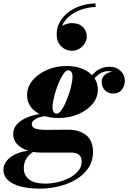

<svg xmlns="http://www.w3.org/2000/svg" viewBox="-94 -862 762 1142"><path d="M143.5 260Q79 260 30 247.5Q-19 235 -46.2 209.8Q-73.5 184.5 -73.5 146.5Q-73.5 124.5 -60.8 104.2Q-48 84 -24.8 68.2Q-1.5 52.5 29.5 43.2Q60.5 34 97.5 34H118Q99.5 41.5 83.5 56.2Q67.5 71 57.5 91.5Q47.5 112 47.5 137.5Q47.5 180.5 79 205.2Q110.5 230 174.5 230Q213.5 230 252 220.8Q290.5 211.5 322 194.2Q353.5 177 372.5 153.2Q391.5 129.5 391.5 100Q391.5 70.5 375.2 58Q359 45.5 330.5 45.5Q321 45.5 302 45.5Q283 45.5 259.8 45.5Q236.5 45.5 214 45.5Q191.5 45.5 174 45.5Q156.5 45.5 150 45.5Q105 45.5 67.5 32.5Q30 19.5 7.2 -5.2Q-15.5 -30 -15.5 -65Q-15.5 -95.5 3 -118.2Q21.5 -141 52.2 -156.5Q83 -172 120 -179.5Q157 -187 194.5 -187L193.5 -171.5Q147 -171.5 121 -156.2Q95 -141 95 -124Q95 -110 106.5 -102.2Q118 -94.5 137.5 -92Q157 -89.5 180.5 -89.5Q198 -89.5 223.2 -89.8Q248.5 -90 273 -90.2Q297.5 -90.5 311.5 -90.5Q376 -90.5 417.5 -58.8Q459 -27 459 42Q459 96.5 431.2 137.5Q403.5 178.5 357.5 205.8Q311.5 233 255.8 246.5Q200 260 143.5 260ZM252.5 -160Q199.5 -160 157.5 -176.5Q115.5 -193 91.2 -223.5Q67 -254 67 -296.5Q67 -344.5 99.5 -383.8Q132 -423 185.8 -446.2Q239.5 -469.5 302.5 -469.5Q356 -469.5 397.8 -452Q439.5 -434.5 463.8 -402.8Q488 -371 488 -328.5Q488 -281 455.5 -242.8Q423 -204.5 369.8 -182.2Q316.5 -160 252.5 -160ZM243.5 -186Q255.5 -186 268.5 -202.8Q281.5 -219.5 293.8 -246.5Q306 -273.5 316 -303.8Q326 -334 331.8 -361.5Q337.5 -389 337.5 -406.5Q337.5 -422 331.2 -433Q325 -444 311.5 -444Q300 -444 286.8 -427Q273.5 -410 261.2 -383.2Q249 -356.5 239.2 -326.2Q229.5 -296 223.8 -268.5Q218 -241 218 -224Q218 -208 224.2 -197Q230.5 -186 243.5 -186ZM558 -465Q597 -465 622.8 -440.8Q648.5 -416.5 648.5 -381.5Q648.5 -350 630.2 -327.8Q612 -305.5 579.5 -305.5Q550.5 -305.5 530.8 -324.5Q511 -343.5 511 -374.5Q511 -400.5 529 -416.2Q547 -432 570.5 -434.5Q578 -433.5 584.2 -429Q590.5 -424.5 594 -417Q588.5 -426.5 576.8 -432.8Q565 -439 551 -439Q528 -439 507 -428Q486 -417 467.5 -395.8Q449 -374.5 434 -344L415 -354.5Q441.5 -410 476.8 -437.5Q512 -465 558 -465ZM333.5 -560Q297 -560 270 -586Q243 -612 243 -656.5Q243 -700 263.5 -734.5Q284 -769 317.8 -793Q351.5 -817 392.5 -829.2Q433.5 -841.5 474.5 -841.5V-820Q440 -820 403.2 -809.2Q366.5 -798.5 335 -777.8Q303.5 -757 284 -726.2Q264.5 -695.5 265 -655H244Q244 -678.5 258.5 -694Q273 -709.5 294 -717Q315 -724.5 334 -724.5Q375.5 -724.5 398.8 -701.5Q422 -678.5 422 -644.5Q422 -623 410 -603.5Q398 -584 377.8 -572Q357.5 -560 333.5 -560Z"/></svg>

Font: Bodoni Moda 9pt ExtraBold
Style: Italic
Weight: 800
Italic angle: -13°
Designer: Owen Earl
Foundry: indestructible type
Version: Version 2.004